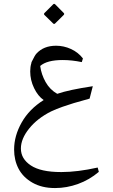

<svg xmlns="http://www.w3.org/2000/svg" viewBox="-20 -684 585 996"><path d="M210.9 -606Q205.6 -611.3 210.9 -616.7L255.9 -661.6Q260.7 -666.5 266.1 -661.6L310.1 -617.2Q315.9 -611.8 310.1 -606L266.1 -562.5Q260.7 -557.1 255.4 -562.5ZM53.2 91.8Q53.2 20.5 92.5 -48.8Q131.8 -118.2 206.5 -165Q176.8 -185.5 156.7 -227.1Q136.7 -268.6 136.7 -313.5Q136.7 -337.4 142.6 -356.4Q142.6 -357.4 143.1 -359.4Q143.6 -361.3 143.6 -361.8Q161.1 -397.9 168.9 -405.8Q206.1 -446.8 271 -446.8Q311 -446.8 348.4 -429.7Q385.7 -412.6 410.2 -380.9L404.3 -361.8Q352.5 -372.6 305.7 -372.6Q223.6 -372.6 188.5 -341.8Q194.3 -297.9 216.6 -258.3Q238.8 -218.8 276.9 -197.3Q337.9 -218.3 461.4 -236.8L444.8 -172.4Q386.7 -156.2 362.8 -149.2Q338.9 -142.1 305.4 -130.4Q272 -118.7 245.1 -106Q173.8 -70.3 131.1 -17.1Q88.4 36.1 88.4 86.4Q88.4 140.1 140.1 174.3Q191.9 208.5 295.9 208.5H299.8Q381.8 208.5 486.8 185.1L492.7 207.5Q443.8 249 384.8 270.3Q325.7 291.5 266.6 291.5H264.2Q197.3 291.5 148.4 263.7Q99.6 235.8 76.4 191.4Q53.2 147 53.2 91.8Z"/></svg>

Font: Farbod
Style: Regular
Weight: 400
Designer: Mohammad Saleh Souzanchi
Foundry: http://font-store.ir
Version: Version:3.2.5;RFB:1.2.5;Building:2016-06-12 13:21:07.028780